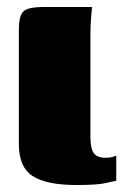

<svg xmlns="http://www.w3.org/2000/svg" viewBox="-20 -525 355 550"><path d="M200 5Q112 5 73 -21Q34 -47 34 -112V-436Q34 -466 39.5 -480.5Q45 -495 61 -500Q77 -505 108 -505H244Q243 -500 241 -476Q239 -452 239 -426V-134Q239 -100 248.5 -86.5Q258 -73 283 -73Q294 -73 302.5 -75.5Q311 -78 313 -79V-7Q305 -6 282 -0.5Q259 5 200 5Z"/></svg>

Font: Genos Black
Style: Regular
Weight: 900
Designer: Robert E. Leuschke
Foundry: Robert E. Leuschke
Version: Version 1.010